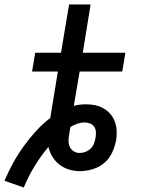

<svg xmlns="http://www.w3.org/2000/svg" viewBox="-40 -755 660 856"><path d="M66 81 -20 51Q-3 11 18 -27.5Q39 -66 64.5 -101.5Q90 -137 119.5 -169.5Q149 -202 184 -229L218 -436H103L117 -520H232L268 -735H364L329 -520H519L505 -436H315L289 -283Q303 -287 317 -288.5Q331 -290 345 -290Q366 -290 386 -285.5Q406 -281 423 -271Q440 -261 453 -245.5Q466 -230 472.5 -211.5Q479 -193 480 -172Q481 -151 478 -130Q477 -129 477 -128Q477 -127 477 -126Q473 -108 466.5 -90Q460 -72 449 -55.5Q438 -39 422.5 -26.5Q407 -14 389 -6.5Q371 1 352.5 4.5Q334 8 315 8Q290 8 266.5 0.5Q243 -7 224.5 -21.5Q206 -36 193.5 -56.5Q181 -77 176 -100Q142 -60 114 -14Q86 32 66 81ZM315 -73Q328 -73 341 -78Q354 -83 364 -92.5Q374 -102 379 -115Q384 -128 386 -141Q388 -154 387.5 -167Q387 -180 380 -190Q373 -200 361.5 -204.5Q350 -209 337 -209Q321 -209 305 -203.5Q289 -198 274 -189V-188Q272 -180 271 -173Q270 -166 269 -159Q266 -144 265.5 -129Q265 -114 270.5 -101.5Q276 -89 288 -81Q300 -73 315 -73Z"/></svg>

Font: Iosevka Etoile Medium Oblique
Style: Regular
Weight: 500
Italic angle: -9°
Designer: Belleve Invis
Foundry: Belleve Invis
Version: Version 15.5.2; ttfautohint (v1.8.4)